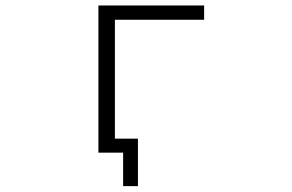

<svg xmlns="http://www.w3.org/2000/svg" viewBox="-20 -542 1040 683"><path d="M388.7 -48.8H470.7V120.1H418V1H383.8H364.3H330.1V-522.5H706.1V-471.7H388.7Z"/></svg>

Font: GenEi Gothic M Light
Style: Regular
Weight: 300
Designer: o_tamon (Modified); [Source Han Sans]
Ryoko NISHIZUKA  (kana & ideographs); Paul D. Hunt (Latin, Greek & Cyrillic); Wenl
Version: Version 1.1a;Original Version 1.004